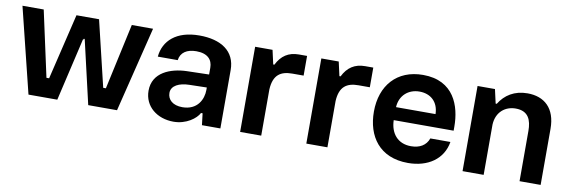

<svg xmlns="http://www.w3.org/2000/svg" viewBox="-45 -850 3480 1173"><g transform="rotate(10 1695.0 -264.0)"><path d="M151.4 0H330.1L421.9 -395L424.3 -388.7L430.2 -396.5L522 0H700.7L831.1 -528.3H699.2L610.4 -120.1H593.8L496.1 -528.3H356L258.3 -120.1H241.7L152.8 -528.3H21Z M1051.8 9.3C1130.9 9.3 1190.9 -36.6 1209 -72.3H1218.8L1227.5 0H1341.8V-362.3C1341.8 -480 1251.5 -537.1 1117.7 -537.1C975.1 -537.1 898.4 -465.3 889.2 -365.7H1012.7C1019 -414.1 1057.6 -439 1115.7 -439C1186 -439 1216.8 -404.3 1216.8 -354.5V-312.5L1079.6 -309.1C979.5 -306.2 869.6 -265.1 869.6 -151.4C869.6 -53.2 950.7 9.3 1051.8 9.3ZM997.6 -160.2C997.6 -205.6 1046.9 -228.5 1109.4 -229.5L1216.8 -231.9V-216.3C1216.8 -159.2 1184.1 -87.4 1089.8 -87.4C1030.3 -87.4 997.6 -118.2 997.6 -160.2Z M1572.3 -528.3H1464.4V0H1595.2V-287.1C1600.1 -377.9 1644.5 -406.2 1716.8 -406.2H1786.6V-528.3H1735.8C1671.9 -528.3 1627.9 -499 1599.1 -440.9H1591.8V-441.4Z M1982.9 -528.3H1875V0H2005.9V-287.1C2010.7 -377.9 2055.2 -406.2 2127.4 -406.2H2197.3V-528.3H2146.5C2082.5 -528.3 2038.6 -499 2009.8 -440.9H2002.4V-441.4Z M2506.3 8.8C2629.9 8.8 2722.2 -53.7 2740.2 -162.6H2615.7C2599.6 -117.7 2561 -95.2 2506.8 -95.2C2423.8 -95.2 2377.9 -153.3 2376 -233.9H2747.6V-259.3C2747.6 -385.3 2697.8 -537.1 2505.4 -537.1C2342.8 -537.1 2247.6 -425.8 2247.6 -264.6C2247.6 -112.8 2328.6 8.8 2506.3 8.8ZM2376 -314.5C2379.9 -387.2 2432.1 -433.1 2501.5 -433.1C2570.3 -433.1 2619.6 -390.1 2621.1 -314.5Z M2952.1 -528.3H2844.2V0H2975.1V-302.7V-312.5C2979 -391.1 3033.7 -433.1 3098.1 -433.1C3177.7 -433.1 3197.8 -378.4 3197.8 -311.5V0H3328.6V-347.7C3328.6 -476.1 3257.3 -537.1 3153.3 -537.1C3071.8 -537.1 3014.2 -499.5 2978.5 -441.4H2971.7Z"/></g></svg>

Font: Wand UI Pro Bold
Style: Regular
Weight: 700
Designer: Andreas Faust
Version: Version 1.003;FEAKit 1.0